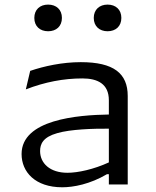

<svg xmlns="http://www.w3.org/2000/svg" viewBox="-20 -782 660 814"><path d="M521.5 0V-375C521.5 -471 462 -518.5 322.5 -518.5C244 -518.5 166.5 -501.5 108 -481.5L89.5 -403C170.5 -434.5 250.5 -449.5 329.5 -449.5C393.5 -449.5 441.5 -426.5 441.5 -357V-296.5C308.5 -294.5 71.5 -275 71.5 -129C71.5 -53 129 12 244 12C291 12 361.5 -1 433.5 -43.5H441.5V0ZM125.5 -706C125.5 -670.5 149.5 -649.5 184 -649.5C218.5 -649.5 242.5 -670.5 242.5 -706C242.5 -741.5 218.5 -762.5 184 -762.5C149.5 -762.5 125.5 -741.5 125.5 -706ZM150 -141.5C150 -172 162.5 -200.5 222.5 -217.5C279 -234 375 -237 441.5 -236.5V-93.5C377.5 -64 310 -49.5 266 -49.5C191.5 -49.5 150 -90 150 -141.5ZM377.5 -706C377.5 -670.5 402 -649.5 436 -649.5C470.5 -649.5 494.5 -670.5 494.5 -706C494.5 -741.5 470.5 -762.5 436 -762.5C402 -762.5 377.5 -741.5 377.5 -706Z"/></svg>

Font: Monaspace Argon Light
Style: Regular
Weight: 300
Designer: Riley Cran & the Lettermatic Team
Foundry: Lettermatic
Version: Version 1.000 (Monaspace Argon)